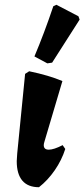

<svg xmlns="http://www.w3.org/2000/svg" viewBox="-20 -774 353 803"><path d="M50 -100Q50 -110 52 -132L85 -465L102 -476Q184 -459 241 -435L166 -182Q163 -173 163 -167Q163 -148 184 -148Q205 -148 242 -167L253 -151Q238 -104 209 -62Q180 -20 143 9Q97 9 73.5 -18.5Q50 -46 50 -100ZM198 -512 178 -509 124 -538Q165 -635 203 -748L216 -754L308 -706L313 -692Z"/></svg>

Font: Alegreya ExtraBold
Style: Italic
Weight: 800
Italic angle: -7°
Designer: Juan Pablo del Peral
Foundry: Huerta Tipografica
Version: Version 2.007; ttfautohint (v1.6)